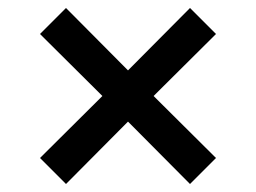

<svg xmlns="http://www.w3.org/2000/svg" viewBox="-20 -545 640 480"><path d="M300 -241 145 -85 80 -150 236 -305 80 -460 145 -525 300 -369 455 -525 520 -460 364 -305 520 -150 455 -85Z"/></svg>

Font: IBM Plaex Mono Medium
Style: Regular
Weight: 500
Designer: Mike Abbink, Paul van der Laan, Pieter van Rosmalen
Foundry: Bold Monday
Version: Version 2.003